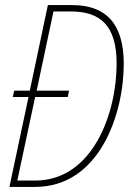

<svg xmlns="http://www.w3.org/2000/svg" viewBox="-20 -734 535 754"><path d="M17 0H118C370 0 466 -285 466 -484C466 -645 392 -714 264 -714H168L97 -378H36L30 -353H92ZM118 -25H48L118 -353H246L251 -378H124L190 -689H258C375 -689 438 -633 438 -484C438 -289 344 -25 118 -25Z"/></svg>

Font: Noto Sans Condensed Thin
Style: Italic
Weight: 100
Width: 3
Italic angle: -12°
Designer: Monotype Design Team
Foundry: Monotype Imaging Inc.
Version: Version 2.013